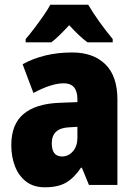

<svg xmlns="http://www.w3.org/2000/svg" viewBox="-20 -786 573 816"><path d="M287 -563Q376 -563 427.5 -513Q479 -463 479 -363V0H358L328 -73H324Q295 -30 261 -10Q227 10 170 10Q123 10 91.5 -14Q60 -38 44 -78.5Q28 -119 28 -169Q28 -258 80 -301.5Q132 -345 231 -349L309 -352V-364Q309 -432 251 -432Q199 -432 122 -391L76 -513Q119 -537 172 -550Q225 -563 287 -563ZM275 -245Q200 -242 200 -177Q200 -121 244 -121Q271 -121 290 -143Q309 -165 309 -200V-247ZM355 -766Q374 -733 402 -694Q430 -655 459 -620V-606H352Q334 -619 315 -637Q296 -655 274 -679Q251 -654 232.5 -636Q214 -618 198 -606H89V-620Q104 -637 124.5 -664Q145 -691 164.5 -719Q184 -747 194 -766Z"/></svg>

Font: Noto Sans Lao Looped Condensed Black
Style: Regular
Weight: 900
Width: 3
Designer: Mark Frömberg, Ben Mitchell
Foundry: The Fontpad Ltd
Version: Version 1.002; ttfautohint (v1.8.4.7-5d5b)